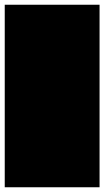

<svg xmlns="http://www.w3.org/2000/svg" viewBox="-20 -790 440 810"><path d="M0 0H400V-770H0ZM0 0Q0 0 0 0Q0 0 0 0Q0 0 0 0Q0 0 0 0Q0 0 0 0Q0 0 0 0H400Q400 0 400 0Q400 0 400 0Q400 0 400 0Q400 0 400 0Q400 0 400 0Q400 0 400 0ZM0 -770Q0 -770 0 -770Q0 -770 0 -770Q0 -770 0 -770Q0 -770 0 -770Q0 -770 0 -770Q0 -770 0 -770H400Q400 -770 400 -770Q400 -770 400 -770Q400 -770 400 -770Q400 -770 400 -770Q400 -770 400 -770Q400 -770 400 -770Z"/></svg>

Font: Wavefont
Style: Regular
Weight: 400
Monospace: yes
Version: Version 3.003